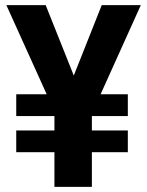

<svg xmlns="http://www.w3.org/2000/svg" viewBox="-20 -731 576 751"><path d="M158.7 -710.9H4.9L162.6 -362.3H43.5V-276.9H192.9V-220.7H43.5V-135.7H192.9V0H339.4V-135.7H480V-220.7H339.4V-276.9H480V-362.3H373.5L530.8 -710.9H377.9L268.6 -435.5Z"/></svg>

Font: Roboto
Style: Bold
Weight: 700
Designer: Google
Version: Version 2.137; 2017